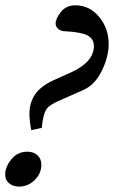

<svg xmlns="http://www.w3.org/2000/svg" viewBox="-41 -685 430 723"><path d="M76.7 -194.8Q69.8 -230.5 69.8 -256.3Q69.8 -297.4 90.8 -329.1Q111.8 -360.8 162.6 -383.8L223.6 -411.1Q312.5 -450.7 312.5 -511.7Q312.5 -539.6 287.6 -552Q262.7 -564.5 202.1 -567.4Q187.5 -567.9 178 -576.2Q168.5 -584.5 168.5 -596.7Q168.5 -614.7 188.2 -639.9Q208 -665 242.7 -665Q295.9 -665 332 -621.8Q368.2 -578.6 368.2 -518.6Q368.2 -471.7 342.5 -418.7Q316.9 -365.7 272.9 -346.2L176.8 -303.7Q145 -289.1 135 -275.4Q125 -261.7 119.6 -229.5Q117.7 -217.8 116.2 -203.6ZM30.8 17.6Q7.8 17.6 -6.8 5.1Q-21.5 -7.3 -21.5 -27.8Q-21.5 -56.2 1.7 -85Q24.9 -113.8 62.5 -113.8Q85.4 -113.8 100.1 -100.3Q114.7 -86.9 114.7 -64.9Q114.7 -31.7 89.8 -7.1Q64.9 17.6 30.8 17.6Z"/></svg>

Font: Elstob 18pt Medium
Style: Italic
Weight: 500
Italic angle: -20°
Designer: Peter S. Baker
Version: Version 1.015